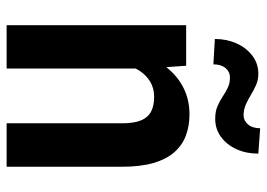

<svg xmlns="http://www.w3.org/2000/svg" viewBox="-130 -656 786 565"><g transform="rotate(90 262.5 -373.0)"><path d="M181.2 -415.5V0H53.7V-528.3H172.9ZM160.6 -283.2 123.5 -282.7Q123 -340.8 136.7 -387.7Q150.4 -434.6 176 -468.3Q201.7 -502 237.1 -520Q272.5 -538.1 315.9 -538.1Q350.6 -538.1 378.9 -527.3Q407.2 -516.6 427.7 -493.2Q448.2 -469.7 459.2 -431.9Q470.2 -394 470.2 -338.9V0H342.3V-339.4Q342.3 -375.5 333.5 -396Q324.7 -416.5 307.4 -425.3Q290 -434.1 264.6 -434.1Q239.3 -434.1 219.7 -422.4Q200.2 -410.6 187 -389.9Q173.8 -369.1 167 -341.8Q160.2 -314.5 160.6 -283.2ZM356.9 -746.1 431.6 -740.7Q431.6 -705.1 418.5 -676.3Q405.3 -647.5 382.1 -630.6Q358.9 -613.8 329.1 -613.8Q307.6 -613.8 292.2 -620.4Q276.9 -627 264.2 -635.5Q251.5 -644 238 -650.6Q224.6 -657.2 207 -657.2Q190.9 -657.2 179.9 -644.3Q168.9 -631.3 168.9 -608.4L94.2 -612.8Q94.2 -647.9 107.4 -677Q120.6 -706.1 143.8 -723.4Q167 -740.7 196.3 -740.7Q214.4 -740.7 229.5 -734.1Q244.6 -727.5 258.5 -719Q272.5 -710.4 287.1 -703.9Q301.8 -697.3 318.8 -697.3Q334.5 -697.3 345.7 -710.4Q356.9 -723.6 356.9 -746.1Z"/></g></svg>

Font: Roboto SemiCondensed SemiBold
Style: Regular
Weight: 600
Width: 4
Designer: Christian Robertson
Foundry: Google
Version: Version 3.009; 2024